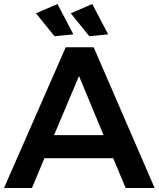

<svg xmlns="http://www.w3.org/2000/svg" viewBox="-21 -935 789 955"><path d="M344 -764 250 -755 158 -869 265 -915ZM517 -764 423 -755 331 -869 438 -915ZM604 0 542 -148H200L138 0H-1L306 -700H445L748 0ZM248 -263H494L372 -557Z"/></svg>

Font: Montserrat arm Medium
Style: Regular
Weight: 500
Designer: Julieta Ulanovsky
Foundry: Julieta Ulanovsky
Version: Version 6.000;PS 006.000;hotconv 1.0.88;makeotf.lib2.5.64775